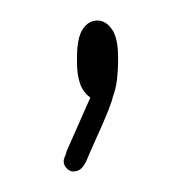

<svg xmlns="http://www.w3.org/2000/svg" viewBox="-20 -167 184 187"><path d="M68 -72Q61 -77 58 -85.5Q55 -94 55 -106V-111Q55 -130 60.5 -138.5Q66 -147 75 -147Q83 -147 89 -138.5Q95 -130 95 -111V-107Q95 -99 94 -90Q93 -81 90 -73Q89 -68 84.5 -57Q80 -46 74.5 -34Q69 -22 64 -10Q61 -4 58 -2Q55 0 51 0Q48 0 45 -3Q42 -6 42 -10Q42 -12 43 -14Q44 -16 45 -20Z"/></svg>

Font: Beiruti ExtraLight
Style: Regular
Weight: 250
Designer: Arlette Boutros
Foundry: Boutros
Version: Version 1.41